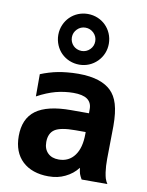

<svg xmlns="http://www.w3.org/2000/svg" viewBox="-97 -957 796 1039"><g transform="rotate(10 301.0 -437.0)"><path d="M301.3 -609.9C337.9 -609.9 372.6 -623.5 399.9 -650.9C426.3 -677.7 439.9 -711.9 439.9 -749C439.9 -790 422.9 -824.7 399.4 -848.1C375.5 -872.1 340.8 -888.2 300.8 -888.2C264.2 -888.2 229 -874.5 202.6 -848.1C180.2 -825.7 162.1 -791 162.1 -749.5C162.1 -709 179.2 -673.3 202.1 -650.4C228.5 -624 264.2 -609.9 301.3 -609.9ZM301.3 -685.1C281.7 -685.1 265.6 -693.4 255.4 -703.6C243.7 -715.3 236.8 -731.4 236.8 -749C236.8 -766.6 243.2 -781.7 255.9 -794.4C268.1 -806.6 283.2 -813 300.8 -813C318.4 -813 333.5 -806.6 346.2 -794.4C358.9 -781.7 365.2 -766.6 365.2 -749C365.2 -731.4 358.9 -716.3 346.7 -704.1C334 -691.4 318.4 -685.1 301.3 -685.1ZM241.2 14.2C277.8 14.2 305.7 7.8 333 -5.4C360.8 -18.6 384.3 -37.1 402.3 -61C403.8 -47.9 406.7 -34.7 408.7 -28.3C411.1 -21.5 416.5 -9.8 422.4 0H564C559.1 -7.3 553.2 -18.6 550.3 -28.3C548.3 -34.7 545.4 -47.9 543.5 -61C542.5 -69.3 541 -83.5 540 -96.2C539.6 -105 539.1 -120.1 539.1 -133.8C539.1 -157.2 541.5 -278.3 541.5 -314.5C541.5 -415.5 522.5 -470.7 486.8 -505.4C453.1 -538.1 397.5 -560.5 306.6 -560.5C264.2 -560.5 223.1 -555.7 196.8 -550.8C164.6 -544.9 127.4 -533.2 100.6 -522V-399.9C135.3 -418.9 170.4 -433.1 201.2 -441.4C232.9 -449.7 267.1 -454.1 297.9 -454.1C331.5 -454.1 357.4 -448.7 374.5 -436.5C390.1 -425.3 399.4 -407.7 399.4 -383.8V-359.9H300.3C213.9 -359.9 149.9 -344.7 108.4 -314.5C65.9 -283.2 46.4 -234.9 46.4 -172.9C46.4 -113.8 64 -67.9 98.6 -35.2C133.3 -2.4 182.6 14.2 241.2 14.2ZM281.2 -85C254.9 -85 235.4 -92.3 220.7 -106.9C206.1 -121.6 198.7 -140.6 198.7 -167C198.7 -198.7 209.5 -222.7 230.5 -236.3C251.5 -250 289.1 -256.8 342.3 -256.8H399.4V-247.1C399.4 -195.8 389.2 -156.2 368.2 -127.9C347.2 -99.1 317.4 -85 281.2 -85Z"/></g></svg>

Font: Hack
Style: Bold
Weight: 700
Monospace: yes
Designer: Christopher Simpkins
Foundry: Christopher Simpkins
Version: Version 2.010